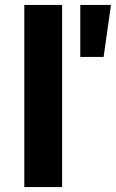

<svg xmlns="http://www.w3.org/2000/svg" viewBox="-20 -762 472 782"><path d="M79 -742H233V0H79ZM307 -742H432L402 -530H307Z"/></svg>

Font: Montserrat arm2 SemiBold
Style: Regular
Weight: 600
Designer: Julieta Ulanovsky
Foundry: Julieta Ulanovsky
Version: Version 6.000